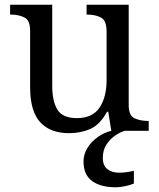

<svg xmlns="http://www.w3.org/2000/svg" viewBox="-20 -556 675 816"><path d="M273 10Q194 10 151 -36.5Q108 -83 108 -186V-426Q108 -470 83.5 -482Q59 -494 26 -494H23V-536H202V-191Q202 -126 224 -90Q246 -54 307 -54Q373 -54 403 -98.5Q433 -143 433 -216V-422Q433 -469 409 -481.5Q385 -494 351 -494H348V-536H527V-109Q527 -65 551.5 -53.5Q576 -42 609 -42H612V0H453L440 -81H435Q404 -25 363 -7.5Q322 10 273 10ZM472 240Q408 240 371.5 213.5Q335 187 335 130Q335 99 352 72Q369 45 396 26Q423 7 453 0H510Q489 6 467.5 21.5Q446 37 431.5 60Q417 83 417 115Q417 148 436.5 163Q456 178 486 178Q500 178 515.5 176Q531 174 549 170V224Q533 231 510.5 235.5Q488 240 472 240Z"/></svg>

Font: Noto Serif Toto
Style: Regular
Weight: 400
Designer: Monotype Design Team
Foundry: Monotype Imaging Inc.
Version: Version 2.001